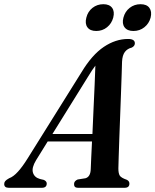

<svg xmlns="http://www.w3.org/2000/svg" viewBox="-65 -894 739 914"><path d="M106.5 -131Q85 -95.5 91.8 -72.5Q98.5 -49.5 125 -42L144 -37.5Q157.5 -31 157.5 -20.5Q157.5 0 134 0H-23Q-45 0 -45 -18Q-45 -26 -40 -32Q-35 -38 -21.5 -45.5Q-1.5 -52.5 20.5 -76.8Q42.5 -101 66 -139L323.5 -551Q373 -633 429.2 -670.8Q485.5 -708.5 544.5 -708.5Q577 -708.5 577 -688Q577 -675 562.5 -667.5Q541.5 -662.5 529.5 -646.8Q517.5 -631 516 -600.5Q515.5 -581 514.2 -541Q513 -501 511 -449.2Q509 -397.5 507 -342Q505 -286.5 503 -235.5Q501 -184.5 500 -146.5Q499 -108.5 498.5 -92Q498.5 -69 505 -58.2Q511.5 -47.5 539 -38Q551 -32 551 -20Q551 0 528 0H306Q287 0 287.5 -18Q287.5 -32 304.5 -39.5L342 -45.5Q366 -52.5 367 -89.5Q367.5 -107.5 369.2 -142Q371 -176.5 373 -220.5H162ZM353.5 -528 184.5 -256H375Q377.5 -312.5 380.2 -373.8Q383 -435 385.5 -489.8Q388 -544.5 389 -581.5Q382 -572.5 373.5 -559.8Q365 -547 353.5 -528ZM393 -746.5Q364 -746.5 351.2 -764Q338.5 -781.5 346 -810Q353 -839 375.2 -856.5Q397.5 -874 427 -874Q456 -874 468.8 -856.5Q481.5 -839 474 -810Q466.5 -782 444.5 -764.2Q422.5 -746.5 393 -746.5ZM570 -746.5Q541 -746.5 528 -764Q515 -781.5 522.5 -810Q530 -839 552.2 -856.5Q574.5 -874 604 -874Q633.5 -874 646.2 -856.5Q659 -839 652 -810Q644.5 -782 622.2 -764.2Q600 -746.5 570 -746.5Z"/></svg>

Font: Fraunces 144pt Soft SemiBold
Style: Italic
Weight: 600
Italic angle: -16°
Version: Version 1.000;[b76b70a41]